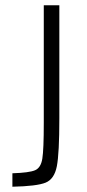

<svg xmlns="http://www.w3.org/2000/svg" viewBox="-20 -708 329 728"><path d="M146 -242V-688H205V-259Q205 -126 195.5 -77.5Q186 -29 153 -15.5Q120 -2 27 0V-51Q91 -53 113 -62.5Q135 -72 140.5 -106.5Q146 -141 146 -242Z"/></svg>

Font: Saira SemiCondensed Light
Style: Regular
Weight: 300
Width: 4
Designer: Hector Gatti with collaboration of the Omnibus-Type team
Foundry: Omnibus-Type
Version: Version 0.072; ttfautohint (v1.8)